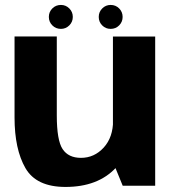

<svg xmlns="http://www.w3.org/2000/svg" viewBox="-20 -738 693 763"><path d="M467.6 0H596.7V-592.7H428.8V-94.7ZM205.7 -593H37.8V-271.2Q37.8 -145.1 81 -70.1Q124.2 4.9 240.2 4.9Q369.3 4.9 440.6 -71.5Q511.8 -148 511.8 -226L429.5 -260.5Q429.5 -192.4 392.1 -151.5Q354.6 -110.7 301.8 -110.7Q251.9 -110.7 228.8 -145.5Q205.7 -180.3 205.7 -279.4ZM222.1 -623.2Q241.5 -623.2 255.4 -637.1Q269.3 -651 269.3 -670.7Q269.3 -690.6 255.4 -704.5Q241.5 -718.4 222.1 -718.4Q201.9 -718.4 188 -704.5Q174.1 -690.6 174.1 -670.7Q174.1 -651 188 -637.1Q201.9 -623.2 222.1 -623.2ZM419.6 -623.2Q439.8 -623.2 453.5 -637.1Q467.3 -651 467.3 -670.7Q467.3 -690.6 453.5 -704.5Q439.8 -718.4 419.6 -718.4Q400.2 -718.4 386.3 -704.5Q372.4 -690.6 372.4 -670.7Q372.4 -651 386.1 -637.1Q399.9 -623.2 419.6 -623.2Z"/></svg>

Font: Anybody Thin
Style: Regular
Weight: 100
Designer: Tyler Finck
Foundry: Etcetera Type Company
Version: Version 1.114;gftools[0.9.25]